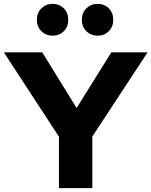

<svg xmlns="http://www.w3.org/2000/svg" viewBox="-21 -970 781 990"><path d="M283 0V-265L-1 -700H197L374 -413L553 -700H740L455 -266V0ZM250 -786Q216 -786 192.5 -809Q169 -832 169 -868Q169 -904 192.5 -927Q216 -950 250 -950Q285 -950 308 -927Q331 -904 331 -868Q331 -832 308 -809Q285 -786 250 -786ZM482 -786Q448 -786 424.5 -809Q401 -832 401 -868Q401 -904 424.5 -927Q448 -950 482 -950Q517 -950 540 -927Q563 -904 563 -868Q563 -832 540 -809Q517 -786 482 -786Z"/></svg>

Font: Red Hat Text VF
Style: Regular
Weight: 400
Designer: Pentagram, MCKL
Foundry: Pentagram, MCKL
Version: Version 1.023